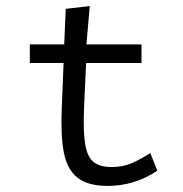

<svg xmlns="http://www.w3.org/2000/svg" viewBox="-20 -603 603 631"><path d="M334 8Q268 8 234 -19.5Q200 -47 189.5 -103.5Q179 -160 183 -248L189 -396H78V-457H191L196 -574L275 -583L264 -457H445V-396H263L256 -243Q253 -167 260.5 -126Q268 -85 289 -69.5Q310 -54 347 -54Q384 -54 413.5 -67Q443 -80 474 -100L497 -42Q422 8 334 8Z"/></svg>

Font: Inconsolata SemiExpanded
Style: Regular
Weight: 400
Width: 6
Monospace: yes
Designer: Raph Levien, Cyreal, Brenton Simpson
Foundry: Raph Levien, Cyreal, Google
Version: Version 3.100; ttfautohint (v1.8.4.7-5d5b)